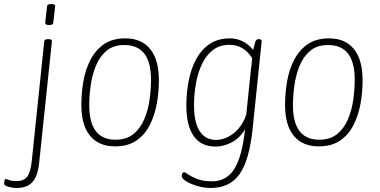

<svg xmlns="http://www.w3.org/2000/svg" viewBox="-82 -719 1884 951"><path d="M1 212Q-20 212 -41 206Q-62 200 -62 190Q-62 185 -60 176.5Q-58 168 -54 168Q-48 168 -36 173Q-24 178 0 178Q35 178 52 157Q69 136 75 82L137 -513Q138 -525 155 -525H161Q176 -525 175 -513L112 87Q105 154 78.5 183Q52 212 1 212ZM161 -595Q141 -595 142 -607L151 -687Q151 -699 172 -699Q193 -699 191 -687L182 -607Q182 -595 161 -595Z M488 6Q407 6 364 -46.5Q321 -99 321 -199Q321 -258 331 -316Q341 -374 366 -422.5Q391 -471 433 -500Q475 -529 539 -529Q619 -529 662 -476Q705 -423 705 -321Q705 -262 694.5 -204.5Q684 -147 659.5 -99Q635 -51 593 -22.5Q551 6 488 6ZM490 -27Q545 -27 579.5 -55.5Q614 -84 633 -129.5Q652 -175 659 -226.5Q666 -278 666 -325Q666 -496 534 -496Q479 -496 445 -467Q411 -438 392.5 -392Q374 -346 367 -294.5Q360 -243 360 -198Q360 -27 490 -27Z M963 212Q928 212 894.5 202Q861 192 839.5 178.5Q818 165 818 153Q818 147 821 140.5Q824 134 830 134Q835 134 850.5 145Q866 156 894.5 167.5Q923 179 968 179Q1040 179 1078.5 118Q1117 57 1132 -79Q1105 -34 1065 -13.5Q1025 7 986 7Q914 7 877.5 -45Q841 -97 841 -196Q841 -261 853 -321Q865 -381 890.5 -427.5Q916 -474 957 -501.5Q998 -529 1057 -529Q1124 -529 1172 -472Q1175 -483 1177.5 -493.5Q1180 -504 1183 -513Q1186 -525 1200 -525H1202Q1215 -525 1214 -513L1169 -79Q1153 75 1104.5 143.5Q1056 212 963 212ZM989 -26Q1016 -26 1045.5 -40Q1075 -54 1100 -82.5Q1125 -111 1138 -153L1160 -367Q1162 -383 1164 -399Q1166 -415 1167 -431Q1125 -497 1055 -497Q1006 -497 972.5 -471Q939 -445 918.5 -402Q898 -359 888.5 -305.5Q879 -252 879 -197Q879 -113 907 -69.5Q935 -26 989 -26Z M1497 6Q1416 6 1373 -46.5Q1330 -99 1330 -199Q1330 -258 1340 -316Q1350 -374 1375 -422.5Q1400 -471 1442 -500Q1484 -529 1548 -529Q1628 -529 1671 -476Q1714 -423 1714 -321Q1714 -262 1703.5 -204.5Q1693 -147 1668.5 -99Q1644 -51 1602 -22.5Q1560 6 1497 6ZM1499 -27Q1554 -27 1588.5 -55.5Q1623 -84 1642 -129.5Q1661 -175 1668 -226.5Q1675 -278 1675 -325Q1675 -496 1543 -496Q1488 -496 1454 -467Q1420 -438 1401.5 -392Q1383 -346 1376 -294.5Q1369 -243 1369 -198Q1369 -27 1499 -27Z"/></svg>

Font: Asap Semi Condensed Semi Condensed Thin
Style: Italic
Weight: 100
Width: 4
Italic angle: -6°
Designer: Pablo Cosgaya
Foundry: Omnibus-Type
Version: Version 3.001; ttfautohint (v1.8.4.7-5d5b)